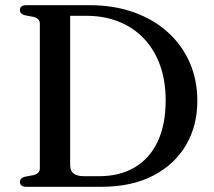

<svg xmlns="http://www.w3.org/2000/svg" viewBox="-20 -720 823 740"><path d="M56.8 -18.4Q56.8 -33.7 75.9 -38.9L108.7 -45Q120.8 -47.9 127.2 -54.6Q133.6 -61.3 133.6 -72V-628Q133.6 -638.7 127.2 -645.4Q120.8 -652.1 108.7 -655L75.9 -661.1Q56.8 -666.3 56.8 -681.6Q56.8 -690.4 62.8 -695.2Q68.8 -700 81.5 -700H325.4Q418.9 -700 495.2 -672.8Q571.5 -645.6 626.5 -596.1Q681.5 -546.6 711.1 -479.2Q740.6 -411.8 740.6 -330.9Q740.6 -235.6 696.9 -160.8Q653.1 -86.1 570.3 -43Q487.5 0 369.7 0H81.5Q68.8 0 62.8 -5.1Q56.8 -10.1 56.8 -18.4ZM361.8 -40.9Q441.2 -40.9 498.6 -74.6Q556.1 -108.2 587.3 -173.5Q618.5 -238.7 618.5 -333.7Q618.5 -407.9 597.1 -467.8Q575.8 -527.7 535.6 -570.4Q495.5 -613.2 438.9 -636.1Q382.3 -659.1 311.8 -659.1H250.4V-83.2Q250.4 -61.4 263.8 -51.2Q277.2 -40.9 304.7 -40.9Z"/></svg>

Font: Fraunces
Style: Regular
Weight: 900
Version: Version 1.000;[b76b70a41]